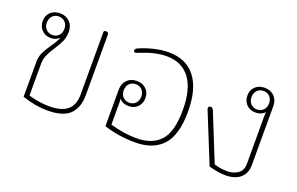

<svg xmlns="http://www.w3.org/2000/svg" viewBox="-74 -839 1747 1131"><g transform="rotate(20 799.0 -273.5)"><path d="M111 -18V-233Q111 -268 122.5 -293.5Q134 -319 158 -354Q187 -394 196 -420Q185 -409 172.5 -403.5Q160 -398 142 -398Q107 -398 85.5 -420.5Q64 -443 64 -476Q64 -511 86.5 -532.5Q109 -554 145 -554Q183 -554 206.5 -530.5Q230 -507 230 -470Q230 -435 219 -409.5Q208 -384 185 -349Q163 -316 152 -291Q141 -266 141 -233V-37Q208 -17 271 -17Q348 -17 385 -48.5Q422 -80 422 -144V-536Q422 -547 436 -547Q452 -547 452 -531V-153Q452 -75 410 -32.5Q368 10 268 10Q195 10 111 -18ZM200 -476Q200 -502 184.5 -518Q169 -534 145 -534Q121 -534 105.5 -518Q90 -502 90 -476Q90 -450 105.5 -434Q121 -418 145 -418Q169 -418 184.5 -434Q200 -450 200 -476Z M623 -20V-250Q623 -287 646 -310.5Q669 -334 707 -334Q743 -334 765.5 -312.5Q788 -291 788 -256Q788 -223 766.5 -200.5Q745 -178 710 -178Q673 -178 651 -202Q653 -192 653 -175V-41Q737 -16 819 -16Q915 -16 967 -71.5Q1019 -127 1019 -266Q1019 -397 968 -464Q917 -531 822 -531Q752 -531 669 -497Q644 -487 639 -487Q635 -487 632 -490Q629 -493 629 -498Q629 -509 646 -516Q687 -534 734.5 -545.5Q782 -557 826 -557Q935 -557 993 -483Q1051 -409 1051 -266Q1051 -120 991.5 -55Q932 10 819 10Q718 10 623 -20ZM762 -256Q762 -282 746.5 -298Q731 -314 707 -314Q683 -314 667.5 -298Q652 -282 652 -256Q652 -230 667.5 -214Q683 -198 707 -198Q731 -198 746.5 -214Q762 -230 762 -256Z M1281 -7 1155 -318Q1153 -324 1153 -327Q1153 -333 1157 -336.5Q1161 -340 1167 -340Q1180 -340 1186 -324L1305 -29Q1318 -24 1341.5 -20Q1365 -16 1384 -16Q1427 -16 1454.5 -36Q1482 -56 1482 -97V-395Q1482 -412 1484 -422Q1462 -398 1425 -398Q1390 -398 1368.5 -420.5Q1347 -443 1347 -476Q1347 -511 1369.5 -532.5Q1392 -554 1428 -554Q1466 -554 1489 -530.5Q1512 -507 1512 -470V-101Q1512 -48 1478.5 -19Q1445 10 1384 10Q1361 10 1332 5Q1303 0 1281 -7ZM1483 -476Q1483 -502 1467.5 -518Q1452 -534 1428 -534Q1404 -534 1388.5 -518Q1373 -502 1373 -476Q1373 -450 1388.5 -434Q1404 -418 1428 -418Q1452 -418 1467.5 -434Q1483 -450 1483 -476Z"/></g></svg>

Font: Maitree ExtraLight
Style: Regular
Weight: 275
Designer: CadsonDemak Team
Foundry: CadsonDemak
Version: Version 1.003